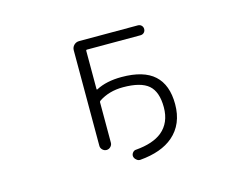

<svg xmlns="http://www.w3.org/2000/svg" viewBox="-86 -689 1172 895"><g transform="rotate(-15 500.0 -241.0)"><path d="M503.9 -332Q610.4 -332 661.6 -285.2Q712.9 -238.3 712.9 -145.5Q712.9 -48.8 649.4 5.9Q592.8 54.7 489.3 63.5Q488.3 63.5 487.3 63.5Q477.5 63.5 470.7 56.6Q461.9 49.8 460 39.1Q459 29.3 465.8 21Q472.7 12.7 482.4 12.7Q564.5 5.9 608.4 -29.3Q658.2 -70.3 658.2 -145Q658.2 -219.7 621.1 -252Q584 -284.2 498 -284.2Q430.7 -284.2 380.9 -251Q377 -248 377 -244.1V-48.8Q377 -38.1 368.7 -29.8Q360.4 -21.5 349.1 -21.5Q337.9 -21.5 329.6 -29.8Q321.3 -38.1 321.3 -48.8V-509.8Q321.3 -524.4 331.5 -534.7Q341.8 -544.9 356.4 -544.9H639.6Q650.4 -544.9 657.2 -538.1Q664.1 -531.2 664.1 -521Q664.1 -510.7 657.2 -503.9Q650.4 -497.1 639.6 -497.1H381.8Q377 -497.1 377 -492.2V-308.6Q377 -303.7 380.9 -305.7Q430.7 -332 503.9 -332Z"/></g></svg>

Font: Rounded-L Mgen+ 1mn light
Style: Regular
Weight: 200
Designer: [Source Han Sans]
Ryoko NISHIZUKA  (kana & ideographs); Paul D. Hunt (Latin, Greek & Cyrillic); Wenlong ZHANG  (bopomofo
Version: Version 1.059.20150602